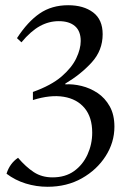

<svg xmlns="http://www.w3.org/2000/svg" viewBox="-20 -475 514 735"><path d="M230 -155V-152Q259 -154 292 -146Q325 -138 353.5 -119Q382 -100 400 -68Q418 -36 418 10Q418 70 384.5 122.5Q351 175 293.5 207.5Q236 240 162 240Q119 240 78.5 227.5Q38 215 5 190Q17 151 49 129Q79 164 109.5 184Q140 204 181 204Q230 204 263.5 180Q297 156 315 116.5Q333 77 333 33Q333 -26 304 -61Q275 -96 224 -104.5Q173 -113 106 -92V-123Q176 -148 215.5 -182Q255 -216 272 -252Q289 -288 289 -318Q289 -356 267 -375Q245 -394 205 -394Q167 -394 132.5 -375Q98 -356 62 -313L45 -329Q86 -392 132 -423.5Q178 -455 241 -455Q300 -455 336.5 -427.5Q373 -400 373 -344Q373 -282 331 -236Q289 -190 230 -155Z"/></svg>

Font: Bona Nova
Style: Regular
Weight: 400
Designer: Mateusz Machalski
Foundry: Capitalics
Version: Version 4.001; ttfautohint (v1.8.3)